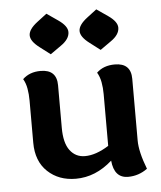

<svg xmlns="http://www.w3.org/2000/svg" viewBox="-49 -684 626 745"><g transform="rotate(-5 263.5 -312.0)"><path d="M64.9 -311Q64.9 -335.9 61 -357.9Q57.1 -379.9 47.4 -396Q74.2 -421.9 117.2 -421.9Q180.2 -421.9 180.2 -360.4V-194.8Q180.2 -135.7 202.1 -106.7Q224.1 -77.6 260.7 -77.6Q303.2 -77.6 353.5 -109.4V-311Q353.5 -335.9 349.4 -357.9Q345.2 -379.9 335.4 -396Q362.3 -421.9 406.2 -421.9Q469.2 -421.9 469.2 -360.4V-120.1Q469.2 -76.2 495.6 -7.8Q461.4 17.1 420.4 17.1Q366.2 17.1 359.9 -51.3Q294.9 6.8 217.8 6.8Q151.4 6.8 108.2 -33.9Q64.9 -74.7 64.9 -147ZM356.9 -482.9 315.9 -514.2Q281.7 -540 281.7 -563Q281.7 -586.4 316.4 -612.8L353.5 -641.1L397.5 -610.8Q432.6 -586.4 432.6 -563Q432.6 -535.6 398.4 -512.2ZM162.6 -482.9 121.6 -514.2Q87.4 -540 87.4 -563Q87.4 -586.4 122.1 -612.8L159.2 -641.1L203.1 -610.8Q238.3 -586.4 238.3 -563Q238.3 -535.6 204.1 -512.2Z"/></g></svg>

Font: ALMAS
Style: Bold
Weight: 700
Designer: ALMAS Font/ by Husham Jawad Kadhim, derived from the Bainsely font by/ Paul James MIller
Foundry: High-Logic / Made with FontCreator
Version: Version 1.411;September 19, 2021;FontCreator 14.0.0.2814 32-